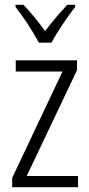

<svg xmlns="http://www.w3.org/2000/svg" viewBox="-20 -878 375 805"><path d="M143 -699H196C219 -744 263 -807 295 -849V-858H262C227 -820 200 -788 169 -748C141 -786 107 -829 78 -858H45V-849C76 -810 119 -745 143 -699ZM307 -93V-140H92L303 -584V-625H46V-578H242L31 -132V-93Z"/></svg>

Font: Noto Sans Telugu UI Condensed Light
Style: Regular
Weight: 300
Width: 3
Designer: Jelle Bosma - Monotype Design Team
Foundry: Monotype Imaging Inc.
Version: Version 2.005